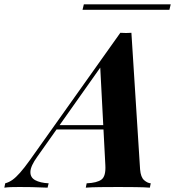

<svg xmlns="http://www.w3.org/2000/svg" viewBox="-112 -864 806 884"><path d="M60 -143Q29 -100 28 -73.5Q27 -47 50 -34.5Q73 -22 112 -20L107 0Q65 -2 34.5 -2.5Q4 -3 -23 -3Q-46 -3 -61 -2.5Q-76 -2 -92 0L-88 -20Q-70 -25 -54.5 -36Q-39 -47 -19.5 -69Q0 -91 25 -126L442 -713Q455 -712 468.5 -712Q482 -712 493 -713L533 -84Q536 -48 551.5 -34.5Q567 -21 582 -20L578 0Q553 -2 511.5 -2.5Q470 -3 433 -3Q388 -3 348 -2.5Q308 -2 283 0L287 -20Q335 -22 355.5 -37.5Q376 -53 373 -104L349 -564L383 -600ZM153 -288H445L437 -268H135ZM674 -844 668 -819H268L274 -844Z"/></svg>

Font: Playfair Display
Style: Bold Italic
Weight: 700
Italic angle: -14°
Designer: Claus Eggers Sørensen
Foundry: Claus Eggers Sørensen
Version: Version 1.203